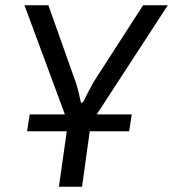

<svg xmlns="http://www.w3.org/2000/svg" viewBox="-20 -710 658 730"><path d="M618 -690 321 -234H242L73 -690H164L268 -397Q274 -379 279 -358.5Q284 -338 288 -319L296 -322Q305 -341 316 -361.5Q327 -382 337 -400L524 -690ZM333 -296 292 0H204L246 -296ZM481 -275 471 -211H83L93 -275Z"/></svg>

Font: Exo 2
Style: Italic
Weight: 400
Italic angle: -8°
Designer: Natanael Gama
Foundry: Natanael Gama
Version: Version 2.010